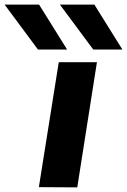

<svg xmlns="http://www.w3.org/2000/svg" viewBox="-124 -810 549 830"><path d="M210 0 44 -1 130 -541H295ZM40 -596 -104 -790H45L166 -596ZM279 -596 135 -790H284L405 -596Z"/></svg>

Font: Georama Extra Expanded SemiBold
Style: Italic
Weight: 600
Width: 8
Italic angle: -9°
Designer: Jean-Baptiste Levee
Foundry: Production Type
Version: Version 1.000